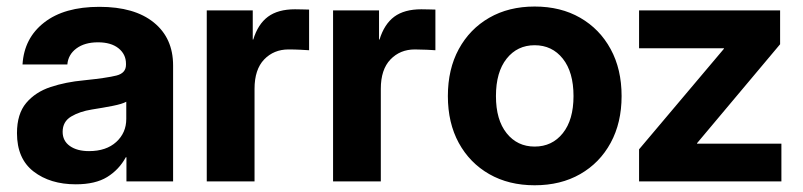

<svg xmlns="http://www.w3.org/2000/svg" viewBox="-20 -547 2423 579"><path d="M208.5 8.8Q131.3 8.8 81.3 -29.8Q31.2 -68.4 31.2 -145.5Q31.2 -203.6 59.1 -236.6Q86.9 -269.5 132.8 -284.7Q178.7 -299.8 232.4 -304.7Q303.2 -312 331.5 -319.3Q359.9 -326.7 359.9 -351.6V-355Q359.9 -383.3 337.4 -401.4Q314.9 -419.4 275.4 -419.4Q235.4 -419.4 210.4 -400.9Q185.5 -382.3 183.1 -352.5H47.9Q52.7 -432.1 113.3 -479.2Q173.8 -526.4 279.8 -526.4Q385.7 -526.4 443.8 -479.2Q502 -432.1 502 -349.6V0H361.3V-72.8H359.4Q338.9 -35.2 303.2 -13.2Q267.6 8.8 208.5 8.8ZM248.5 -91.3Q300.3 -91.3 330.6 -118.9Q360.8 -146.5 360.8 -188.5V-240.2Q348.6 -233.4 320.3 -227.8Q292 -222.2 257.3 -216.8Q220.2 -210.9 194.6 -195.6Q168.9 -180.2 168.9 -149.4Q168.9 -122.1 190.7 -106.7Q212.4 -91.3 248.5 -91.3Z M603.5 0V-515.6H742.2V-427.7H743.7Q757.8 -474.1 788.1 -496.6Q818.4 -519 869.6 -519Q882.3 -519 892.8 -518.6Q903.3 -518.1 912.1 -518.1V-395.5Q904.3 -396 886.2 -397Q868.2 -397.9 850.1 -397.9Q805.7 -397.9 776.6 -367.7Q747.6 -337.4 747.6 -279.3V0Z M984.4 0V-515.6H1123V-427.7H1124.5Q1138.7 -474.1 1168.9 -496.6Q1199.2 -519 1250.5 -519Q1263.2 -519 1273.7 -518.6Q1284.2 -518.1 1293 -518.1V-395.5Q1285.2 -396 1267.1 -397Q1249 -397.9 1231 -397.9Q1186.5 -397.9 1157.5 -367.7Q1128.4 -337.4 1128.4 -279.3V0Z M1592.3 11.7Q1514.2 11.7 1455.3 -22Q1396.5 -55.7 1363.5 -116Q1330.6 -176.3 1330.6 -257.3Q1330.6 -338.4 1363.5 -398.9Q1396.5 -459.5 1455.3 -493.4Q1514.2 -527.3 1592.3 -527.3Q1670.9 -527.3 1729.7 -493.4Q1788.6 -459.5 1821.5 -398.9Q1854.5 -338.4 1854.5 -257.3Q1854.5 -176.8 1821.5 -116.2Q1788.6 -55.7 1729.7 -22Q1670.9 11.7 1592.3 11.7ZM1592.3 -105Q1645 -105 1677.2 -145.3Q1709.5 -185.5 1709.5 -257.3Q1709.5 -329.6 1677.2 -370.1Q1645 -410.6 1592.3 -410.6Q1540 -410.6 1507.8 -370.1Q1475.6 -329.6 1475.6 -257.3Q1475.6 -185.5 1507.8 -145.3Q1540 -105 1592.3 -105Z M1907.2 0V-96.7L2163.1 -399.9V-401.4H1907.2V-515.6H2332.5V-413.6L2082 -115.2V-113.8H2336.4V0Z"/></svg>

Font: Inter Display
Style: Bold
Weight: 700
Designer: Rasmus Andersson
Foundry: rsms
Version: Version 4.001;git-9221beed3